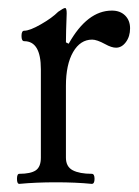

<svg xmlns="http://www.w3.org/2000/svg" viewBox="-20 -451 344 475"><path d="M27.8 3.9Q22 3.9 22 -8.5Q22 -21 27.8 -21Q55.7 -21 68.4 -29.5Q81.1 -38.1 81.1 -61V-279.8Q81.1 -349.1 40 -349.1Q33.2 -349.1 33.2 -362.1Q33.2 -375 40 -375Q53.7 -375 81.3 -390.9Q108.9 -406.7 124 -421.9Q137.2 -431.2 141.1 -431.2Q145 -431.2 145 -418Q143.1 -370.1 143.1 -346.2L149.9 -342.8Q195.8 -424.8 256.8 -424.8Q277.3 -424.8 289.6 -412.6Q301.8 -400.4 301.8 -380.9Q301.8 -360.8 291.5 -346.9Q281.2 -333 267.1 -333Q255.9 -333 240.2 -341.8Q219.7 -353 208 -353Q178.7 -353 160.9 -322.3Q143.1 -291.5 143.1 -238.8V-61Q143.1 -38.6 159.9 -29.8Q176.8 -21 207 -21Q213.9 -21 213.9 -8.5Q213.9 3.9 207 3.9Q167.5 0 118.2 0Q68.8 0 27.8 3.9Z"/></svg>

Font: Junicode SmCond Light
Style: Regular
Weight: 300
Width: 4
Designer: Peter S. Baker
Version: Version 2.206